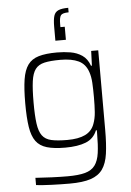

<svg xmlns="http://www.w3.org/2000/svg" viewBox="-63 -803 720 1055"><g transform="rotate(-5 297.5 -275.5)"><path d="M278 206Q230 206 178 204Q126 202 93 198V158Q135 161 183.5 163Q232 165 270 165Q331 165 367 155Q403 145 421.5 120Q440 95 446 52Q452 9 452 -57V-73H447Q429 -28 385 -10.5Q341 7 271 7Q209 7 170 -4.5Q131 -16 110 -44.5Q89 -73 81 -124Q73 -175 73 -255Q73 -335 81 -386Q89 -437 110 -466Q131 -495 170 -506.5Q209 -518 271 -518Q309 -518 345 -512Q381 -506 409 -487Q437 -468 451 -429H456L459 -510H498V-71Q498 7 490.5 60Q483 113 460.5 145Q438 177 394.5 191.5Q351 206 278 206ZM286 -34Q348 -34 385 -52Q422 -70 436 -109Q447 -138 449.5 -173.5Q452 -209 452 -255Q452 -300 450 -334.5Q448 -369 439 -395Q424 -440 386 -458Q348 -476 286 -476Q231 -476 198 -468.5Q165 -461 148 -438.5Q131 -416 125 -372Q119 -328 119 -255Q119 -183 125 -139Q131 -95 148 -72Q165 -49 198 -41.5Q231 -34 286 -34ZM268 -583V-660Q268 -699 274.5 -720Q281 -741 300 -749Q319 -757 354 -757V-732Q320 -732 311 -720Q302 -708 302 -672V-655H326V-583Z"/></g></svg>

Font: Saira ExtraLight
Style: Regular
Weight: 200
Designer: Hector Gatti with collaboration of the Omnibus-Type team
Foundry: Omnibus-Type
Version: Version 1.100; ttfautohint (v1.8.3)